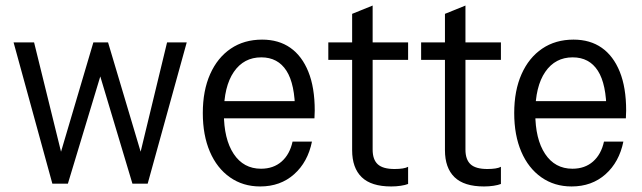

<svg xmlns="http://www.w3.org/2000/svg" viewBox="-20 -663 2318 693"><path d="M169 0 29 -510H103L208 -84H191L317 -510H370L497 -84H480L583 -510H654L513 0H458L333 -417H351L225 0Z M919 10Q857 10 810 -23Q763 -56 737.5 -115.5Q712 -175 712 -255Q712 -336 738.5 -395.5Q765 -455 813 -487.5Q861 -520 926 -520Q986 -520 1028 -490.5Q1070 -461 1093 -404Q1116 -347 1116 -264Q1116 -257 1115.5 -250.5Q1115 -244 1115 -236H764V-298H1072L1045 -259Q1045 -359 1014 -407.5Q983 -456 923 -456Q860 -456 824 -403.5Q788 -351 788 -255Q788 -161 823.5 -107.5Q859 -54 922 -54Q967 -54 996.5 -80Q1026 -106 1036 -152H1106Q1091 -78 1041.5 -34Q992 10 919 10Z M1392 10Q1320 10 1285.5 -23.5Q1251 -57 1251 -121V-613L1325 -643V-123Q1325 -87 1343.5 -70Q1362 -53 1404 -53Q1421 -53 1433.5 -55Q1446 -57 1453 -61V1Q1443 5 1426.5 7.5Q1410 10 1392 10ZM1165 -447V-510H1453V-447Z M1727 10Q1655 10 1620.5 -23.5Q1586 -57 1586 -121V-613L1660 -643V-123Q1660 -87 1678.5 -70Q1697 -53 1739 -53Q1756 -53 1768.5 -55Q1781 -57 1788 -61V1Q1778 5 1761.5 7.5Q1745 10 1727 10ZM1500 -447V-510H1788V-447Z M2043 10Q1981 10 1934 -23Q1887 -56 1861.5 -115.5Q1836 -175 1836 -255Q1836 -336 1862.5 -395.5Q1889 -455 1937 -487.5Q1985 -520 2050 -520Q2110 -520 2152 -490.5Q2194 -461 2217 -404Q2240 -347 2240 -264Q2240 -257 2239.5 -250.5Q2239 -244 2239 -236H1888V-298H2196L2169 -259Q2169 -359 2138 -407.5Q2107 -456 2047 -456Q1984 -456 1948 -403.5Q1912 -351 1912 -255Q1912 -161 1947.5 -107.5Q1983 -54 2046 -54Q2091 -54 2120.5 -80Q2150 -106 2160 -152H2230Q2215 -78 2165.5 -34Q2116 10 2043 10Z"/></svg>

Font: Instrument Sans SemiCondensed
Style: Regular
Weight: 400
Width: 4
Designer: Rodrigo Fuenzalida
Foundry: fragTYPE
Version: Version 1.000;gftools[0.9.28]